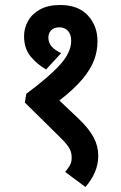

<svg xmlns="http://www.w3.org/2000/svg" viewBox="-20 -652 482 766"><path d="M220 -632Q292 -632 330.5 -590.5Q369 -549 369 -487Q369 -449 355.5 -412.5Q342 -376 309 -336.5Q276 -297 217 -251L293 -179Q335 -139 353.5 -104Q372 -69 372 -30Q372 3 359 34Q346 65 321 94L240 34Q250 22 258 9Q266 -4 266 -23Q266 -44 257 -60Q248 -76 224 -100L79 -243L85 -278Q172 -342 218 -392Q264 -442 264 -489Q264 -515 251 -529Q238 -543 217 -543Q196 -543 184.5 -531.5Q173 -520 173 -502Q173 -481 186.5 -466Q200 -451 224 -440L164 -375Q127 -396 101.5 -427.5Q76 -459 76 -508Q76 -540 92 -568.5Q108 -597 140 -614.5Q172 -632 220 -632Z"/></svg>

Font: Noto Sans ExtraCondensed SemiBold
Style: Italic
Weight: 600
Width: 2
Italic angle: -12°
Designer: Monotype Design Team
Foundry: Monotype Imaging Inc.
Version: Version 2.013; ttfautohint (v1.8.4.7-5d5b)